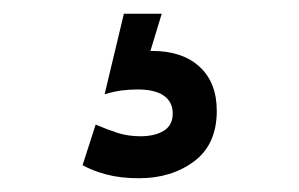

<svg xmlns="http://www.w3.org/2000/svg" viewBox="-20 -20 435 279"><path d="M191 79 152 64Q164 60 175.5 57Q187 54 201 54Q245 54 270 77Q295 100 295 141Q295 190 262 214.5Q229 239 182 239Q155 239 134.5 233.5Q114 228 100 220L119 161Q135 168 150.5 173Q166 178 184 178Q205 178 218 170Q231 162 231 145Q231 128 218 119Q205 110 180 110Q168 110 156.5 111.5Q145 113 132 117L160 0H215Z"/></svg>

Font: Cabin VF Beta
Style: Regular
Weight: 400
Designer: Pablo Impallari
Foundry: Pablo Impallari. http://www.impallari.com Igino Marini. http://www.ikern.com
Version: Version 2.200